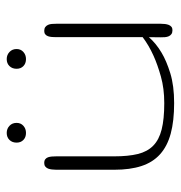

<svg xmlns="http://www.w3.org/2000/svg" viewBox="-4 -519 528 560"><g transform="rotate(-90 260.0 -239.0)"><path d="M431.6 -68.8Q413.6 -47.9 386.2 -31.7Q362.8 -17.6 326.4 -6.3Q290 4.9 239.3 4.9Q187 4.9 150.1 -5.1Q113.3 -15.1 89.8 -36.4Q66.4 -57.6 55.7 -90.6Q44.9 -123.5 44.9 -169.9V-338.9Q44.9 -345.2 45.7 -351.6Q46.4 -357.9 48.3 -362.8Q50.3 -367.7 54.2 -370.8Q58.1 -374 64.5 -374Q71.8 -374 75.7 -370.8Q79.6 -367.7 81.3 -362.8Q83 -357.9 83.5 -351.6Q84 -345.2 84 -338.9V-169.9Q84 -128.9 90.8 -101.1Q97.7 -73.2 115 -56.2Q132.3 -39.1 162.4 -31.5Q192.4 -23.9 239.3 -23.9Q281.7 -23.9 316.7 -33.7Q351.6 -43.5 377.4 -55.2Q407.7 -68.8 431.6 -86.9V-338.9Q431.6 -345.2 432.1 -351.6Q432.6 -357.9 434.3 -362.8Q436 -367.7 439.7 -370.8Q443.4 -374 449.7 -374Q457 -374 461.2 -370.8Q465.3 -367.7 467.5 -362.8Q469.7 -357.9 470.2 -351.6Q470.7 -345.2 470.7 -338.9V-34.2Q470.7 -27.8 470 -21.7Q469.2 -15.6 467.3 -10.7Q465.3 -5.9 461.7 -2.9Q458 0 452.1 0Q444.8 0 440.7 -2.9Q436.5 -5.9 434.3 -10.7Q432.1 -15.6 431.6 -21.7Q431.2 -27.8 431.2 -34.2ZM124 -454.6Q124 -467.3 131.8 -475.3Q139.6 -483.4 152.3 -483.4Q164.6 -483.4 173.1 -475.3Q181.6 -467.3 181.6 -454.6Q181.6 -442.4 173.1 -434.8Q164.6 -427.2 152.3 -427.2Q139.6 -427.2 131.8 -434.8Q124 -442.4 124 -454.6ZM339.4 -454.6Q339.4 -467.3 347.2 -475.3Q355 -483.4 367.7 -483.4Q379.9 -483.4 388.4 -475.3Q397 -467.3 397 -454.6Q397 -442.4 388.4 -434.8Q379.9 -427.2 367.7 -427.2Q355 -427.2 347.2 -434.8Q339.4 -442.4 339.4 -454.6Z"/></g></svg>

Font: Gruppo
Style: Regular
Weight: 400
Foundry: Vernon Adams
Version: Version 1.000